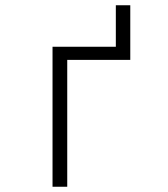

<svg xmlns="http://www.w3.org/2000/svg" viewBox="-20 -711 640 731"><path d="M236 0V-483H476V-691H421V-533H180V0Z"/></svg>

Font: Noto Sans Mono UI Light
Style: Regular
Weight: 300
Designer: Monotype Design team
Foundry: Monotype Imaging Inc.
Version: 1.000